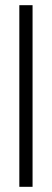

<svg xmlns="http://www.w3.org/2000/svg" viewBox="-20 -720 199 740"><path d="M54.5 -700H105.5V0H54.5Z"/></svg>

Font: Overused Grotesk Light
Style: Regular
Weight: 300
Version: Version 0.004